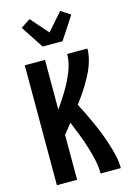

<svg xmlns="http://www.w3.org/2000/svg" viewBox="-144 -1064 789 1137"><g transform="rotate(-15 250.0 -496.0)"><path d="M58 0V-735H182V-430Q198 -453 213.5 -476.5Q229 -500 243.5 -524Q258 -548 271 -573.5Q284 -599 294.5 -625Q305 -651 311.5 -679Q318 -707 318 -735H442Q442 -706 435.5 -678Q429 -650 418.5 -623.5Q408 -597 394.5 -572Q381 -547 366 -522.5Q351 -498 334.5 -474.5Q318 -451 301 -428Q319 -394 335.5 -359.5Q352 -325 367.5 -290.5Q383 -256 396.5 -220.5Q410 -185 421.5 -149Q433 -113 441.5 -75.5Q450 -38 450 0H326Q326 -44 316 -87Q306 -130 293 -172Q280 -214 264 -255Q248 -296 231 -337Q219 -321 206.5 -306Q194 -291 182 -276V0ZM189 -815 98 -954 156 -992 250 -885 344 -992 402 -954 311 -815Z"/></g></svg>

Font: Iosevka Term Curly Extrabold
Style: Regular
Weight: 800
Designer: Belleve Invis
Foundry: Belleve Invis
Version: Version 32.3.0